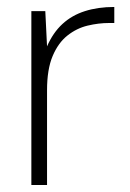

<svg xmlns="http://www.w3.org/2000/svg" viewBox="-20 -531 374 551"><path d="M70 0V-499H110L115 -398Q132 -437 159 -462Q186 -487 223.5 -499Q261 -511 308 -511V-465H293Q263 -465 231.5 -457.5Q200 -450 173.5 -429Q147 -408 131 -370Q115 -332 115 -272V0Z"/></svg>

Font: DM Sans 20pt ExtraLight
Style: Regular
Weight: 250
Version: Version 4.004;gftools[0.9.30]